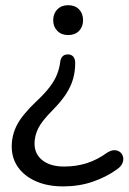

<svg xmlns="http://www.w3.org/2000/svg" viewBox="-20 -510 484 720"><path d="M217 189Q159 189 115.8 170.2Q72.5 151.5 48.2 117.8Q24 84 24 39.5Q24 -3 43.5 -41Q63 -79 115.5 -129Q147.5 -159 166 -183.2Q184.5 -207.5 193.8 -230.8Q203 -254 206 -279Q207.5 -291.5 214.8 -298.8Q222 -306 234.5 -306Q247.5 -306 254.8 -297.5Q262 -289 262 -273.5Q262 -243.5 254.5 -215.8Q247 -188 228.8 -159.2Q210.5 -130.5 177 -96.5Q137.5 -57 123.5 -29Q109.5 -1 109.5 28.5Q109.5 67.5 139 91Q168.5 114.5 220.5 114.5Q266 114.5 305.8 101.8Q345.5 89 381 63Q396.5 53 409.5 53.2Q422.5 53.5 431 61Q439.5 68.5 441.8 79.8Q444 91 438.5 103.2Q433 115.5 418 125.5Q378.5 154 327.5 171.5Q276.5 189 217 189ZM235.5 -378.5Q210.5 -378.5 195 -394.2Q179.5 -410 179.5 -434Q179.5 -459 195 -474.8Q210.5 -490.5 235.5 -490.5Q261.5 -490.5 276.5 -474.8Q291.5 -459 291.5 -434Q291.5 -410 276.5 -394.2Q261.5 -378.5 235.5 -378.5Z"/></svg>

Font: Nunito ExtraLight
Style: Regular
Weight: 200
Designer: Vernon Adams
Foundry: Vernon Adams
Version: Version 3.602;April 4, 2023;FontCreator 14.0.0.2856 64-bit